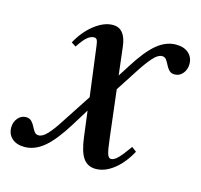

<svg xmlns="http://www.w3.org/2000/svg" viewBox="-138 -626 762 729"><g transform="rotate(15 243.0 -261.5)"><path d="M297 10.5Q265 10.5 247.8 -14Q230.5 -38.5 223.5 -94L210.5 -195.5L170 -130Q127 -60.5 90.5 -30.2Q54 0 14.5 0Q-17 0 -35 -16.2Q-53 -32.5 -53 -58.5Q-53 -80 -40.2 -95.5Q-27.5 -111 -8.5 -111Q5.5 -111 13.5 -102.8Q21.5 -94.5 26.8 -83.8Q32 -73 38 -64.8Q44 -56.5 55 -56.5Q71 -56.5 89.8 -77.2Q108.5 -98 129.5 -131L205 -246.5L179.5 -443Q177.5 -459 174 -464.8Q170.5 -470.5 162.5 -470.5Q149.5 -470.5 135.8 -458.8Q122 -447 103.5 -418.5L85.5 -430Q110.5 -476.5 147.8 -505.5Q185 -534.5 220 -534.5Q269 -534.5 277 -464.5L290 -354.5L317.5 -397.5Q360 -465.5 395.8 -495Q431.5 -524.5 471 -524.5Q502.5 -524.5 520.5 -508.2Q538.5 -492 538.5 -466Q538.5 -444.5 525.8 -429Q513 -413.5 494 -413.5Q480 -413.5 472 -421.8Q464 -430 458.8 -441Q453.5 -452 447.5 -460.2Q441.5 -468.5 430.5 -468.5Q414.5 -468.5 395.8 -447.5Q377 -426.5 355.5 -393.5L296.5 -302.5L318.5 -118.5Q324 -70.5 329 -55.8Q334 -41 343.5 -41Q355 -41 369.2 -54.8Q383.5 -68.5 410 -106L428.5 -92Q402 -43.5 367.2 -16.5Q332.5 10.5 297 10.5Z"/></g></svg>

Font: Libre Caslon Condensed Medium Italic
Style: Regular
Weight: 500
Italic angle: -22.583°
Designer: Pablo Impallari, Rodrigo Fuenzalida, Katja Schimmel, Ertekin Erdin
Foundry: Pablo Impallari, Rodrigo Fuenzalida
Version: Version 2.000; ttfautohint (v1.8.4.7-5d5b);gftools[0.9.33]